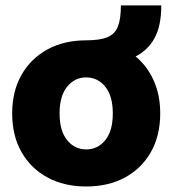

<svg xmlns="http://www.w3.org/2000/svg" viewBox="-20 -676 636 708"><path d="M297.9 11.7Q216.8 11.7 155.3 -21.5Q93.8 -54.7 59.3 -115.2Q24.9 -175.8 24.9 -257.8Q24.9 -339.4 59.3 -399.9Q93.8 -460.4 155.3 -493.9Q216.8 -527.3 297.9 -527.3Q349.1 -527.3 376.7 -539.1Q404.3 -550.8 415 -578.9Q425.8 -606.9 425.8 -656.2H574.7Q574.7 -580.6 550 -535.6Q525.4 -490.7 480 -467.8Q522.9 -432.6 546.9 -378.9Q570.8 -325.2 570.8 -257.8Q570.8 -175.8 536.4 -115.2Q502 -54.7 440.7 -21.5Q379.4 11.7 297.9 11.7ZM297.9 -125Q340.3 -125 368.2 -159.2Q396 -193.4 396 -257.8Q396 -321.8 368.2 -356.2Q340.3 -390.6 297.9 -390.6Q255.4 -390.6 227.5 -356.2Q199.7 -321.8 199.7 -257.8Q199.7 -193.4 227.5 -159.2Q255.4 -125 297.9 -125Z"/></svg>

Font: Inter Display Extra Bold
Style: Regular
Weight: 800
Designer: Rasmus Andersson
Foundry: rsms
Version: Version 4.000;git-4fc901f